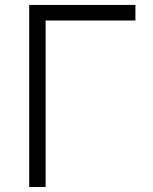

<svg xmlns="http://www.w3.org/2000/svg" viewBox="-20 -747 613 767"><path d="M521 -727.3V-665.1H162.3V0H96.6V-727.3Z"/></svg>

Font: Inter UI Light
Style: Regular
Weight: 300
Designer: Rasmus Andersson
Foundry: rsms
Version: 3.2;8d6f07862